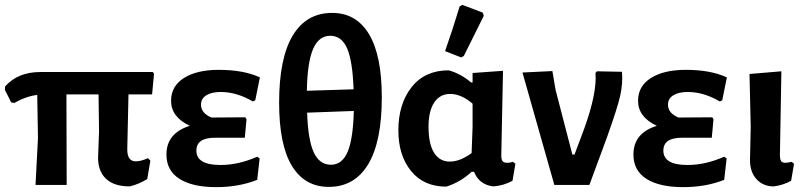

<svg xmlns="http://www.w3.org/2000/svg" viewBox="-27 -760 3308 789"><path d="M119 0 129 -192 126 -370Q79 -364 32 -337L19 -339L-7 -391L-6 -405Q47 -464 138 -464H601L606 -457L598 -372H501L496 -146Q496 -97 531 -97Q552 -97 581 -110L591 -100L578 -24Q541 -2 506 6Q442 6 409 -25Q376 -56 376 -112L380 -220L378 -372H246L247 0Z M861 9Q764 9 710.5 -25Q657 -59 657 -125Q657 -213 753 -243Q676 -279 676 -346Q676 -406 729 -439.5Q782 -473 872 -473Q974 -473 1041 -442L1022 -348L1012 -343Q946 -382 880 -382Q843 -382 821 -368.5Q799 -355 799 -330Q799 -295 842 -277L981 -278L986 -270L979 -194H856Q780 -194 780 -141Q780 -82 879 -82Q953 -82 1030 -116L1040 -109L1030 -21Q955 9 861 9Z M1324 8Q1225 8 1172.5 -78.5Q1120 -165 1120 -338Q1120 -521 1176 -614Q1232 -707 1338 -707Q1437 -707 1489.5 -619.5Q1542 -532 1542 -360Q1542 -178 1486 -85Q1430 8 1324 8ZM1234 -387 1426 -393Q1422 -509 1399.5 -561Q1377 -613 1330 -613Q1283 -613 1259.5 -558.5Q1236 -504 1234 -387ZM1333 -83Q1379 -83 1401.5 -136Q1424 -189 1427 -304L1235 -297Q1239 -184 1262.5 -133.5Q1286 -83 1333 -83Z M1862 -734 1873 -740 1957 -708 1961 -695Q1932 -636 1879 -530L1868 -524L1802 -550Q1832 -635 1862 -734ZM1807 7Q1714 7 1662 -57.5Q1610 -122 1610 -224Q1610 -333 1664.5 -402Q1719 -471 1817 -471Q1867 -457 1909 -421H1915V-460L2040 -469L2033 -121Q2033 -104 2038.5 -97.5Q2044 -91 2058 -91Q2069 -91 2081 -95L2091 -87L2079 -17Q2042 3 2000 6Q1942 -1 1921 -54H1911Q1866 -12 1807 7ZM1734 -239Q1734 -168 1757 -132Q1780 -96 1821 -96Q1864 -96 1911 -131L1915 -237V-334Q1868 -374 1823 -374Q1781 -374 1757.5 -339Q1734 -304 1734 -239Z M2529 -465Q2533 -417 2521.5 -366Q2510 -315 2467 -195L2395 0H2251L2120 -462L2243 -468L2256 -391L2325 -125H2334L2374 -232Q2427 -379 2420 -460L2426 -467Z M2780 9Q2683 9 2629.5 -25Q2576 -59 2576 -125Q2576 -213 2672 -243Q2595 -279 2595 -346Q2595 -406 2648 -439.5Q2701 -473 2791 -473Q2893 -473 2960 -442L2941 -348L2931 -343Q2865 -382 2799 -382Q2762 -382 2740 -368.5Q2718 -355 2718 -330Q2718 -295 2761 -277L2900 -278L2905 -270L2898 -194H2775Q2699 -194 2699 -141Q2699 -82 2798 -82Q2872 -82 2949 -116L2959 -109L2949 -21Q2874 9 2780 9Z M3153 6Q3109 6 3082 -23.5Q3055 -53 3055 -102L3058 -239L3053 -456L3184 -467L3178 -124Q3178 -106 3182.5 -98.5Q3187 -91 3200 -91Q3210 -91 3226 -95L3236 -87L3224 -17Q3191 1 3153 6Z"/></svg>

Font: Alegreya Sans
Style: Bold
Weight: 700
Designer: Juan Pablo del Peral
Foundry: Huerta Tipografica
Version: Version 2.007